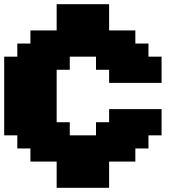

<svg xmlns="http://www.w3.org/2000/svg" viewBox="-20 -770 915 915"><path d="M250 125H500V0H625V-62.5H687.5V-125H750V-250H500V-187.5H437.5V-125H312.5V-187.5H250V-437.5H312.5V-500H437.5V-437.5H500V-375H750V-500H687.5V-562.5H625V-625H500V-750H250V-625H125V-562.5H62.5V-500H0V-125H62.5V-62.5H125V0H250Z"/></svg>

Font: Faithful 32x
Style: Bold
Weight: 400
Foundry: Faithful Resource Pack
Version: Version 1.0; January 27, 2023